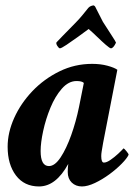

<svg xmlns="http://www.w3.org/2000/svg" viewBox="-20 -671 491 699"><path d="M122.1 7.8Q68.4 7.8 38.1 -32.2Q7.8 -72.3 7.8 -136.7Q7.8 -188.5 31.7 -241.7Q55.7 -294.9 98.1 -339.4Q140.6 -383.8 196.3 -411.1Q252 -438.5 315.4 -438.5Q346.7 -438.5 371.6 -431.6Q396.5 -424.8 407.2 -417L355.5 -151.4Q351.6 -128.9 350.1 -119.6Q348.6 -110.4 348.6 -102.5Q348.6 -79.1 358.4 -79.1Q368.2 -79.1 382.3 -88.9Q396.5 -98.6 410.2 -111.3Q423.8 -124 429.7 -130.9Q431.6 -130.9 439.9 -121.1Q448.2 -111.3 448.2 -107.4Q442.4 -94.7 423.3 -75.2Q404.3 -55.7 378.4 -36.6Q352.5 -17.6 325.7 -4.9Q298.8 7.8 278.3 7.8Q255.9 7.8 241.2 -6.3Q226.6 -20.5 226.6 -44.9Q226.6 -52.7 227.1 -60.1Q227.5 -67.4 228.5 -74.2Q183.6 7.8 122.1 7.8ZM158.2 -66.4Q179.7 -66.4 200.7 -98.1Q221.7 -129.9 239.3 -179.2Q256.8 -228.5 267.6 -281.2L285.2 -369.1Q278.3 -376 258.8 -376Q229.5 -376 205.1 -348.1Q180.7 -320.3 163.6 -278.8Q146.5 -237.3 137.2 -194.3Q127.9 -151.4 127.9 -121.1Q127.9 -66.4 158.2 -66.4ZM198.2 -495.1Q194.3 -495.1 189 -503.4Q183.6 -511.7 185.5 -516.6Q189.5 -520.5 207.5 -539.6Q225.6 -558.6 252.9 -585.9Q268.6 -601.6 280.8 -616.7Q293 -631.8 301.8 -642.6Q306.6 -647.5 312 -649.4Q317.4 -651.4 319.3 -651.4Q325.2 -651.4 329.1 -641.6Q336.9 -626 343.8 -612.8Q350.6 -599.6 354.5 -591.8Q373 -562.5 387.2 -541Q401.4 -519.5 402.3 -515.6Q392.6 -495.1 383.8 -495.1Q379.9 -495.1 365.2 -507.8Q350.6 -520.5 333.5 -537.1Q316.4 -553.7 302.7 -565.4Q287.1 -553.7 264.2 -537.1Q241.2 -520.5 222.2 -507.8Q203.1 -495.1 198.2 -495.1Z"/></svg>

Font: Crimson Text
Style: Bold Italic
Weight: 700
Italic angle: -11°
Designer: Sebastian Kosch
Foundry: Sebastian Kosch
Version: Version 1.100; ttfautohint (v1.8.4)